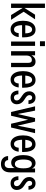

<svg xmlns="http://www.w3.org/2000/svg" viewBox="1532 -2292 975 4079"><g transform="rotate(90 2019.5 -252.5)"><path d="M57 0V-720H149V0ZM300 0 137 -265 292 -510H391L215 -245V-289L401 0Z M601 10Q546 10 505.5 -22Q465 -54 443 -113.5Q421 -173 421 -254Q421 -337 444 -396.5Q467 -456 509.5 -488Q552 -520 611 -520Q664 -520 700 -491.5Q736 -463 755 -405.5Q774 -348 774 -262Q774 -255 773.5 -247.5Q773 -240 773 -234H479V-302H719L691 -265Q691 -361 670.5 -404Q650 -447 607 -447Q562 -447 538 -398.5Q514 -350 514 -254Q514 -160 537 -111.5Q560 -63 604 -63Q640 -63 660 -89Q680 -115 684 -162H768Q759 -85 716 -37.5Q673 10 601 10Z M862 0V-510H954V0ZM856 -614V-720H960V-614Z M1068 0V-510H1155V-414H1160V0ZM1315 0V-369Q1315 -407 1300 -424.5Q1285 -442 1255 -442Q1224 -442 1202.5 -427Q1181 -412 1170.5 -387.5Q1160 -363 1160 -333L1148 -418Q1168 -465 1203.5 -492.5Q1239 -520 1289 -520Q1344 -520 1375 -485.5Q1406 -451 1406 -390V0Z M1671 10Q1616 10 1575.5 -22Q1535 -54 1513 -113.5Q1491 -173 1491 -254Q1491 -337 1514 -396.5Q1537 -456 1579.5 -488Q1622 -520 1681 -520Q1734 -520 1770 -491.5Q1806 -463 1825 -405.5Q1844 -348 1844 -262Q1844 -255 1843.5 -247.5Q1843 -240 1843 -234H1549V-302H1789L1761 -265Q1761 -361 1740.5 -404Q1720 -447 1677 -447Q1632 -447 1608 -398.5Q1584 -350 1584 -254Q1584 -160 1607 -111.5Q1630 -63 1674 -63Q1710 -63 1730 -89Q1750 -115 1754 -162H1838Q1829 -85 1786 -37.5Q1743 10 1671 10Z M2054 10Q1984 10 1945.5 -33.5Q1907 -77 1903 -156H1982Q1985 -109 2003.5 -85.5Q2022 -62 2056 -62Q2083 -62 2098.5 -77Q2114 -92 2114 -120Q2114 -142 2102.5 -162.5Q2091 -183 2059 -204L2001 -244Q1962 -270 1941 -304.5Q1920 -339 1920 -386Q1920 -445 1957 -482.5Q1994 -520 2054 -520Q2116 -520 2151 -481.5Q2186 -443 2190 -370H2111Q2109 -411 2095 -429.5Q2081 -448 2054 -448Q2030 -448 2015.5 -433Q2001 -418 2001 -391Q2001 -370 2012.5 -351Q2024 -332 2053 -312L2114 -271Q2150 -247 2172.5 -209Q2195 -171 2195 -124Q2195 -63 2157.5 -26.5Q2120 10 2054 10Z M2359 0 2239 -510H2330L2408 -111H2395L2488 -510H2563L2657 -111H2645L2722 -510H2809L2689 0H2609L2517 -392H2531L2439 0Z M3036 10Q2981 10 2940.5 -22Q2900 -54 2878 -113.5Q2856 -173 2856 -254Q2856 -337 2879 -396.5Q2902 -456 2944.5 -488Q2987 -520 3046 -520Q3099 -520 3135 -491.5Q3171 -463 3190 -405.5Q3209 -348 3209 -262Q3209 -255 3208.5 -247.5Q3208 -240 3208 -234H2914V-302H3154L3126 -265Q3126 -361 3105.5 -404Q3085 -447 3042 -447Q2997 -447 2973 -398.5Q2949 -350 2949 -254Q2949 -160 2972 -111.5Q2995 -63 3039 -63Q3075 -63 3095 -89Q3115 -115 3119 -162H3203Q3194 -85 3151 -37.5Q3108 10 3036 10Z M3463 215Q3388 215 3343.5 173.5Q3299 132 3295 63H3380Q3382 97 3404.5 116.5Q3427 136 3464 136Q3506 136 3528.5 110.5Q3551 85 3551 35V-112H3558Q3552 -62 3518 -32.5Q3484 -3 3434 -3Q3385 -3 3349 -33.5Q3313 -64 3294 -121Q3275 -178 3275 -256Q3275 -338 3295.5 -397Q3316 -456 3354 -488Q3392 -520 3445 -520Q3495 -520 3527.5 -490Q3560 -460 3566 -408H3559V-510H3642V19Q3642 113 3595.5 164Q3549 215 3463 215ZM3463 -81Q3509 -81 3532.5 -126Q3556 -171 3556 -262Q3556 -353 3532.5 -397.5Q3509 -442 3462 -442Q3416 -442 3392.5 -397Q3369 -352 3369 -261Q3369 -170 3393 -125.5Q3417 -81 3463 -81Z M3875 10Q3805 10 3766.5 -33.5Q3728 -77 3724 -156H3803Q3806 -109 3824.5 -85.5Q3843 -62 3877 -62Q3904 -62 3919.5 -77Q3935 -92 3935 -120Q3935 -142 3923.5 -162.5Q3912 -183 3880 -204L3822 -244Q3783 -270 3762 -304.5Q3741 -339 3741 -386Q3741 -445 3778 -482.5Q3815 -520 3875 -520Q3937 -520 3972 -481.5Q4007 -443 4011 -370H3932Q3930 -411 3916 -429.5Q3902 -448 3875 -448Q3851 -448 3836.5 -433Q3822 -418 3822 -391Q3822 -370 3833.5 -351Q3845 -332 3874 -312L3935 -271Q3971 -247 3993.5 -209Q4016 -171 4016 -124Q4016 -63 3978.5 -26.5Q3941 10 3875 10Z"/></g></svg>

Font: Instrument Sans Condensed Medium
Style: Regular
Weight: 500
Width: 3
Designer: Rodrigo Fuenzalida
Foundry: fragTYPE
Version: Version 1.000;gftools[0.9.28]